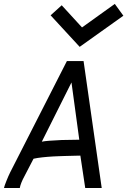

<svg xmlns="http://www.w3.org/2000/svg" viewBox="-36 -941 638 961"><path d="M362.8 -706.5 217.3 -864.3 272.9 -914.6 374.5 -803.7 538.6 -921.4 581.5 -862.3ZM360.8 -241.7 321.8 -528.3 173.3 -231.9Q195.8 -236.8 272.5 -240.2ZM390.6 0 366.2 -162.1Q361.3 -162.1 342 -161.6Q322.8 -161.1 314.7 -160.9Q306.6 -160.6 287.6 -160.2Q268.6 -159.7 258.1 -159.2Q247.6 -158.7 230.5 -158Q213.4 -157.2 201.9 -156Q190.4 -154.8 176.8 -153.6Q163.1 -152.3 152.1 -150.4Q141.1 -148.4 131.8 -146.5L86.4 -59.1Q67.4 -24.4 63 0H-16.1Q-14.2 -9.8 -3.9 -35.4Q6.3 -61 14.6 -77.6L298.8 -635.3H382.3L473.1 0Z"/></svg>

Font: Fantasque Sans Mono
Style: Italic
Weight: 400
Italic angle: -11°
Monospace: yes
Designer: Jany Belluz
Version: Version 1.8.0 ; ttfautohint (v1.8.2)